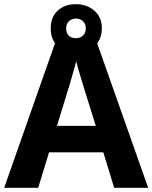

<svg xmlns="http://www.w3.org/2000/svg" viewBox="-20 -900 730 920"><path d="M527 0 475 -170H215L163 0H0L252 -717H437L690 0ZM387 -463Q382 -480 374 -506Q366 -532 358 -559Q350 -586 345 -606Q340 -586 331.5 -556.5Q323 -527 315.5 -500.5Q308 -474 304 -463L253 -297H439ZM344 -648Q290 -648 256.5 -679Q223 -710 223 -764Q223 -818 256.5 -849Q290 -880 344 -880Q396 -880 432 -849Q468 -818 468 -765Q468 -710 432.5 -679Q397 -648 344 -648ZM344 -717Q364 -717 377.5 -729.5Q391 -742 391 -764Q391 -786 377.5 -798.5Q364 -811 344 -811Q324 -811 310.5 -798.5Q297 -786 297 -764Q297 -742 309 -729.5Q321 -717 344 -717Z"/></svg>

Font: Noto Sans Sinhala
Style: Bold
Weight: 700
Designer: Jelle Bosma - Monotype Design Team
Foundry: Monotype Imaging Inc.
Version: Version 2.006; ttfautohint (v1.8.4.7-5d5b)